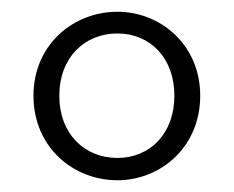

<svg xmlns="http://www.w3.org/2000/svg" viewBox="-20 -779 398 327"><path d="M180 -510C124 -510 81 -551 81 -616C81 -681 124 -722 180 -722C235 -722 277 -681 277 -616C277 -551 235 -510 180 -510ZM180 -472C253 -472 321 -528 321 -616C321 -703 253 -759 180 -759C105 -759 37 -703 37 -616C37 -528 105 -472 180 -472Z"/></svg>

Font: Noto Serif CJK HK
Style: Bold
Weight: 700
Designer: Ryoko NISHIZUKA 西塚涼子 (kana & ideographs); Frank Grießhammer (Latin, Greek & Cyrillic); Wenlong ZHANG 张文龙 (bopomofo); San
Foundry: Adobe
Version: Version 2.001;hotconv 1.1.0;makeotfexe 2.6.0